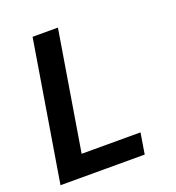

<svg xmlns="http://www.w3.org/2000/svg" viewBox="-133 -841 866 947"><g transform="rotate(-20 300.0 -367.5)"><path d="M23 0 144 -735H277L174 -110H483L465 0Z"/></g></svg>

Font: Iosevka XBd Ex Obl
Style: Regular
Weight: 800
Width: 7
Italic angle: -9°
Monospace: yes
Designer: Belleve Invis
Foundry: Belleve Invis
Version: Version 32.5.0; ttfautohint (v1.8.4)